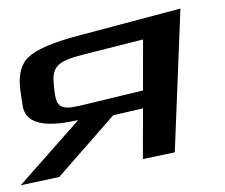

<svg xmlns="http://www.w3.org/2000/svg" viewBox="-141 -543 745 635"><g transform="rotate(-5 231.5 -226.0)"><path d="M32 26 228 -162 328 -176 313 -9 420 -22 480 -494 140 -435C52 -420 -5 -401 -33 -379C-61 -358 -73 -321 -71 -272L-68 -222C-65 -161 -6 -140 111 -156L-97 42ZM150 -371 348 -403 333 -235 121 -203C51 -193 42 -208 41 -268V-282C40 -343 65 -357 150 -371Z"/></g></svg>

Font: Gamestation Warped
Style: Regular
Weight: 400
Designer: Jonas Hecksher
Foundry: Jonas Hecksher, Playtypeª, e-types AS
Version: Version 1.003